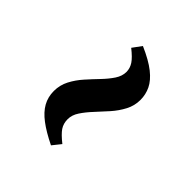

<svg xmlns="http://www.w3.org/2000/svg" viewBox="-20 -605 643 643"><g transform="rotate(-45 302.0 -283.0)"><path d="M398 -169Q370.5 -169 346.2 -181.8Q322 -194.5 300.5 -213.5Q279 -232.5 258.8 -251.5Q238.5 -270.5 219.2 -283.2Q200 -296 180 -296Q159.5 -296 144.2 -285.8Q129 -275.5 108.5 -249.5L78.5 -273.5Q99.5 -316.5 119.8 -343.2Q140 -370 163 -382.8Q186 -395.5 214 -395.5Q242 -395.5 266.5 -382.8Q291 -370 312.2 -351Q333.5 -332 353.2 -313Q373 -294 392.2 -281.2Q411.5 -268.5 431 -268.5Q448.5 -268.5 463.8 -278.5Q479 -288.5 499.5 -314.5L531.5 -291Q511 -244 489.8 -217.2Q468.5 -190.5 446 -179.8Q423.5 -169 398 -169Z"/></g></svg>

Font: Merriweather 96pt ExtraBold
Style: Italic
Weight: 800
Italic angle: -7.8°
Version: Version 2.101